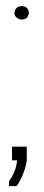

<svg xmlns="http://www.w3.org/2000/svg" viewBox="-20 -527 144 631"><path d="M27.3 -484.4Q27.3 -493.2 33.7 -500Q40 -506.8 51.3 -506.8Q63.5 -506.8 69.1 -500Q74.7 -493.2 74.7 -484.4Q74.7 -476.1 69.1 -469.5Q63.5 -462.9 51.3 -462.9Q41.5 -462.9 34.4 -469.5Q27.3 -476.1 27.3 -484.4ZM67.9 0Q66.4 13.2 62 27.3Q58.1 39.6 51.8 54.4Q45.4 69.3 34.7 84.5H9.8V67.9Q14.2 62.5 18.8 54.4Q23.4 46.4 27.1 37.4Q30.8 28.3 33.2 18.6Q35.6 8.8 36.1 0H19.5V-44.9H67.9Z"/></svg>

Font: Tulpen One
Style: Regular
Weight: 400
Designer: Naima Ben Ayed
Foundry: Naima Ben Ayed, Anton Koovit
Version: Version 1.002